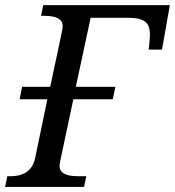

<svg xmlns="http://www.w3.org/2000/svg" viewBox="-40 -734 687 754"><path d="M290 0H-20L-11.2 -42H1Q83 -42 98.1 -113.8L146 -344.2H37.1L46.9 -393.1H157.2L201.2 -600.1Q206.1 -623 206.1 -631.8Q206.1 -671.9 133.8 -671.9H121.1L129.9 -713.9H627L596.2 -539.1H543.9Q548.8 -582 548.8 -597.2Q548.8 -635.7 528.8 -649.9Q508.8 -664.1 466.8 -664.1H315.9L257.8 -393.1H413.1L402.8 -344.2H248L198.2 -109.9Q193.8 -89.4 193.8 -82Q193.8 -42 266.1 -42H298.8Z"/></svg>

Font: Droid Serif
Style: Italic
Weight: 400
Italic angle: -12°
Designer: Monotype Design team
Foundry: Monotype Imaging Inc.
Version: Version 1.03